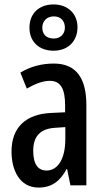

<svg xmlns="http://www.w3.org/2000/svg" viewBox="-20 -837 470 867"><path d="M222 -608C288 -608 330 -652 330 -714C330 -776 285 -817 222 -817C155 -817 113 -775 113 -712C113 -650 155 -608 222 -608ZM223 -663C188 -663 171 -683 171 -712C171 -742 192 -763 223 -763C255 -763 273 -742 273 -712C273 -683 252 -663 223 -663ZM223 -550C167 -550 116 -536 72 -509L101 -437C141 -460 175 -472 205 -472C254 -472 274 -436 274 -361V-330L211 -327C97 -322 32 -262 32 -153C32 -68 69 10 154 10C213 10 251 -18 281 -74H283L298 0H370V-362C370 -483 325 -550 223 -550ZM230 -260 275 -263V-209C275 -121 242 -67 190 -67C152 -67 130 -95 130 -156C130 -222 162 -256 230 -260Z"/></svg>

Font: Noto Sans Devanagari ExtraCondensed Medium
Style: Regular
Weight: 500
Width: 2
Designer: Jelle Bosma - Monotype Design Team
Foundry: Monotype Imaging Inc.
Version: Version 2.004